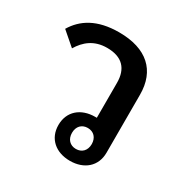

<svg xmlns="http://www.w3.org/2000/svg" viewBox="-136 -679 788 809"><g transform="rotate(30 258.0 -274.5)"><path d="M308 12C377 12 425 -29 425 -95V-377C425 -494 353 -561 218 -561C111 -561 49 -520 13 -460L79 -403C105 -446 143 -479 207 -479C281 -479 316 -440 316 -372V-202H308C239 -202 191 -161 191 -95C191 -29 239 12 308 12ZM305 -44C276 -44 257 -64 257 -95C257 -126 276 -146 305 -146C334 -146 353 -126 353 -95C353 -64 334 -44 305 -44Z"/></g></svg>

Font: IBM Plex Thai Looped Medium
Style: Regular
Weight: 500
Designer: Mike Abbink, Paul van der Laan, Pieter van Rosmalen, Ben Mitchell, Mark Frömberg
Foundry: Bold Monday
Version: Version 1.0